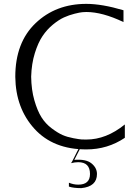

<svg xmlns="http://www.w3.org/2000/svg" viewBox="-20 -751 720 992"><path d="M426 -731Q507 -731 618 -698V-637Q509 -689 426 -689Q418 -689 405.5 -688Q393 -687 365 -680Q337 -673 310.5 -661Q284 -649 253.5 -624Q223 -599 200 -565Q177 -531 160 -476.5Q143 -422 141 -355Q142 -287 157.5 -233Q173 -179 194 -145.5Q215 -112 247 -88Q279 -64 303 -53.5Q327 -43 359 -37Q391 -31 401.5 -30.5Q412 -30 426 -30Q529 -30 625 -108V-39Q536 21 426 21Q255 21 158 -85.5Q61 -192 59 -354Q59 -531 163.5 -631Q268 -731 426 -731ZM384 87Q367 87 347 92Q350 89 358 73Q366 57 377.5 34Q389 11 398 -5H405L364 75Q424 70 452.5 93Q481 116 481 148Q481 213 400 221Q359 221 336 213V193Q360 203 384 203Q445 203 445 148Q445 87 384 87Z"/></svg>

Font: Afta sans
Style: Regular
Weight: 400
Designer: par.qink
Foundry: Oriol Esparraguera Font
Version: Version 1.000